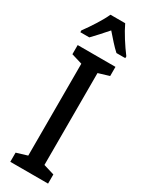

<svg xmlns="http://www.w3.org/2000/svg" viewBox="-242 -978 781 1017"><g transform="rotate(30 148.0 -470.0)"><path d="M192 -940H102C84 -899 44 -837 10 -791V-780H65C87 -802 117 -836 147 -870C177 -836 204 -804 231 -780H285V-791C251 -836 213 -895 192 -940ZM263 0V-56L197 -76V-638L263 -658V-714H32V-658L98 -638V-76L32 -56V0Z"/></g></svg>

Font: Noto Sans Lao ExtraCondensed Medium
Style: Regular
Weight: 500
Width: 2
Designer: Monotype Design Team
Foundry: Monotype Imaging Inc.
Version: Version 2.003